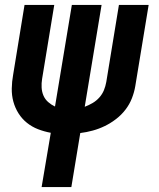

<svg xmlns="http://www.w3.org/2000/svg" viewBox="-20 -540 640 775"><path d="M148 215 185 -4Q158 -9 133.5 -18.5Q109 -28 89 -44Q69 -60 55 -82Q41 -104 34 -129.5Q27 -155 27.5 -183Q28 -211 33 -238L79 -520H199L150 -222Q150 -222 150 -222Q150 -222 150 -222Q147 -204 148 -186.5Q149 -169 155.5 -154Q162 -139 174.5 -128Q187 -117 202 -110L270 -520H390L322 -109Q338 -115 353.5 -124Q369 -133 381 -146.5Q393 -160 399.5 -176Q406 -192 409 -209Q409 -209 409 -209Q409 -209 409 -209L460 -520H580L526 -192Q522 -168 512.5 -143.5Q503 -119 486.5 -97.5Q470 -76 448.5 -59.5Q427 -43 403.5 -31.5Q380 -20 354.5 -13Q329 -6 304 -3L268 215Z"/></svg>

Font: Iosevka SS04 Extended Oblique
Style: Bold
Weight: 700
Width: 7
Italic angle: -9°
Monospace: yes
Designer: Belleve Invis
Foundry: Belleve Invis
Version: Version 19.0.0; ttfautohint (v1.8.4)